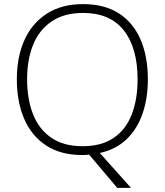

<svg xmlns="http://www.w3.org/2000/svg" viewBox="-20 -745 803 935"><path d="M700 -358Q700 -266 674 -191Q648 -116 596 -66.5Q544 -17 466 0L618 170H551L414 8Q406 9 398 9.5Q390 10 381 10Q275 10 204 -37Q133 -84 97.5 -167Q62 -250 62 -359Q62 -468 99 -550Q136 -632 208 -678.5Q280 -725 385 -725Q487 -725 557 -681Q627 -637 663.5 -554.5Q700 -472 700 -358ZM112 -359Q112 -262 141 -188.5Q170 -115 230 -74Q290 -33 382 -33Q474 -33 533.5 -73.5Q593 -114 621.5 -187.5Q650 -261 650 -358Q650 -512 583 -597Q516 -682 385 -682Q293 -682 232 -641Q171 -600 141.5 -527.5Q112 -455 112 -359Z"/></svg>

Font: Noto Sans Syriac Eastern ExtraLight
Style: Regular
Weight: 250
Designer: Patrick Giasson and the Monotype Design Team
Foundry: Monotype Imaging Inc.
Version: Version 3.001